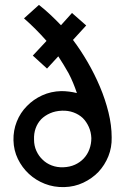

<svg xmlns="http://www.w3.org/2000/svg" viewBox="-20 -758 511 784"><path d="M382 -56Q356 -29 320 -12Q284 5 242 6Q200 7 163 -7.5Q126 -22 98 -48Q70 -74 53 -109Q36 -144 35 -185Q34 -225 48.5 -261.5Q63 -298 90 -325Q116 -352 152 -368.5Q188 -385 230 -386Q246 -386 262 -384Q278 -382 294 -378Q287 -399 278.5 -419.5Q270 -440 260 -459Q250 -477 239.5 -494Q229 -511 218 -528L172 -478L114 -531L170 -591Q148 -616 125 -639Q102 -662 78 -683L139 -738Q162 -720 184 -699.5Q206 -679 229 -655Q240 -668 251.5 -680Q263 -692 274 -705Q288 -692 303 -679.5Q318 -667 332 -654Q318 -639 305 -624.5Q292 -610 278 -595Q309 -554 337.5 -505Q366 -456 388 -404Q410 -352 423 -299Q436 -246 436 -197Q437 -156 422.5 -120Q408 -84 382 -56ZM154 -106Q169 -91 191 -82.5Q213 -74 239 -75Q265 -76 286 -85.5Q307 -95 322 -111Q337 -127 345 -148.5Q353 -170 353 -194Q352 -219 342.5 -240Q333 -261 318 -276Q302 -291 280 -299Q258 -307 233 -306Q206 -305 184.5 -295.5Q163 -286 148 -271Q133 -255 125.5 -234Q118 -213 119 -188Q119 -163 128.5 -142Q138 -121 154 -106Z"/></svg>

Font: Josefin Slab
Style: Bold
Weight: 700
Designer: Santiago Orozco
Foundry: Typemade
Version: Version 2.000